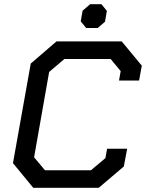

<svg xmlns="http://www.w3.org/2000/svg" viewBox="-20 -898 698 918"><path d="M42 -118 127 -594 250 -700H562L658 -584L645 -513H549L557 -558L509 -616H288L215 -554L143 -146L195 -84H415L484 -142L492 -187H588L572 -102L452 0H139ZM366 -796 375 -847 411 -878H465L491 -846L482 -794L447 -764H392Z"/></svg>

Font: Chakra Petch Medium
Style: Italic
Weight: 500
Italic angle: -10°
Designer: Katatrad Aksorn Co.,Ltd.
Foundry: Cadson Demak Co.,Ltd.
Version: Version 1.000; ttfautohint (v1.6)